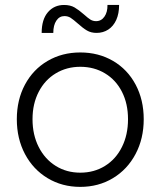

<svg xmlns="http://www.w3.org/2000/svg" viewBox="-20 -730 634 758"><path d="M46.4 -259.3Q46.4 -335.9 78.6 -396Q110.8 -456.1 168 -489.5Q225.1 -522.9 296.9 -522.9Q369.1 -522.9 426.3 -489.5Q483.4 -456.1 515.4 -396Q547.4 -335.9 547.4 -259.3Q547.4 -182.6 515.1 -121.8Q482.9 -61 425.8 -26.6Q368.7 7.8 296.9 7.8Q225.1 7.8 168 -26.6Q110.8 -61 78.6 -121.8Q46.4 -182.6 46.4 -259.3ZM485.4 -259.3Q485.4 -320.8 461.4 -367.7Q437.5 -414.6 394.5 -440.4Q351.6 -466.3 296.9 -466.3Q243.2 -466.3 200.2 -440.4Q157.2 -414.6 132.8 -367.4Q108.4 -320.3 108.4 -259.3Q108.4 -197.8 132.8 -149.7Q157.2 -101.6 200 -75Q242.7 -48.3 296.9 -48.3Q351.6 -48.3 394.5 -75Q437.5 -101.6 461.4 -149.7Q485.4 -197.8 485.4 -259.3ZM232.9 -710.4Q257.3 -710.4 274.2 -700.7Q291 -690.9 311.5 -672.9Q326.7 -659.2 336.7 -652.8Q346.7 -646.5 359.4 -646.5Q379.9 -646.5 392.3 -664.3Q404.8 -682.1 404.3 -710.4H450.2Q450.2 -676.3 439 -651.4Q427.7 -626.5 407.5 -613.3Q387.2 -600.1 361.3 -600.1Q339.4 -600.1 323.2 -609.6Q307.1 -619.1 287.1 -637.2Q269.5 -652.8 258.8 -659.7Q248 -666.5 234.4 -666.5Q214.4 -666.5 202.4 -648.4Q190.4 -630.4 190.4 -600.1H144.5Q144.5 -653.3 169.2 -681.9Q193.8 -710.4 232.9 -710.4Z"/></svg>

Font: Reddit Sans Light
Style: Regular
Weight: 300
Designer: Stephen Hutchings
Foundry: Reddit
Version: Version 1.013